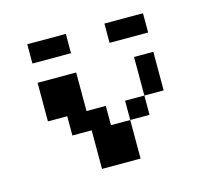

<svg xmlns="http://www.w3.org/2000/svg" viewBox="-73 -520 645 601"><g transform="rotate(-15 250.0 -219.0)"><path d="M62.5 -437.5H187.5V-375H62.5ZM312.5 -437.5H437.5V-375H312.5ZM62.5 -312.5H187.5V-187.5H250V-125H312.5V0H187.5V-125H125V-187.5H62.5ZM375 -312.5H437.5V-187.5H375ZM312.5 -187.5H375V-125H312.5Z"/></g></svg>

Font: Half Eighties
Style: Regular
Weight: 400
Monospace: yes
Designer: Jayvee Enaguas (HarvettFox96)
Version: 20191127.01dev02